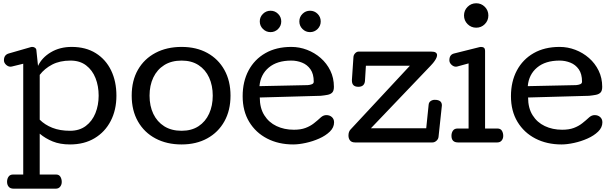

<svg xmlns="http://www.w3.org/2000/svg" viewBox="-20 -865 3726 1166"><path d="M63 280.8Q42.5 280.8 32.7 269Q22.9 257.3 22.9 238.8Q22.9 220.7 32 207.8Q41 194.8 60.1 194.8H121.1V-478L51.3 -460.9Q48.3 -460 43.9 -460Q29.3 -460 16.6 -471.9Q3.9 -483.9 3.9 -499Q3.9 -531.2 32.2 -540L168 -579.1Q170.4 -579.1 170.7 -579.6Q170.9 -580.1 172.9 -580.1H176.3Q186.5 -580.1 193.8 -574Q201.2 -567.9 201.2 -557.1L210.9 -464.8Q234.4 -515.1 288.8 -547.6Q343.3 -580.1 415 -580.1Q501 -580.1 561.8 -542Q622.6 -503.9 654.8 -437.3Q687 -370.6 687 -284.2Q687 -197.3 652.3 -130.4Q617.7 -63.5 554.4 -25.6Q491.2 12.2 405.3 12.2Q344.7 12.2 300.3 -5.9Q255.9 -23.9 221.2 -53.2V194.8H319.8Q338.4 194.8 346.7 208.3Q355 221.7 355 240.2Q355 256.3 345.5 268.6Q335.9 280.8 318.8 280.8ZM405.3 -70.8Q462.4 -70.8 501.2 -100.1Q540 -129.4 559.6 -178Q579.1 -226.6 579.1 -284.2Q579.1 -342.3 560.1 -390.6Q541 -439 502.9 -468Q464.8 -497.1 408.2 -497.1Q343.3 -497.1 296.9 -472.9Q250.5 -448.7 221.2 -410.2V-138.2Q252.4 -106.9 298.1 -88.9Q343.8 -70.8 405.3 -70.8Z M1083 12.2Q992.7 12.2 924.3 -24.2Q856 -60.5 817.9 -127.2Q779.8 -193.8 779.8 -284.2Q779.8 -375.5 817.9 -441.7Q856 -507.8 924.3 -543.9Q992.7 -580.1 1083 -580.1Q1172.4 -580.1 1239 -543.5Q1305.7 -506.8 1342.8 -440.2Q1379.9 -373.5 1379.9 -284.2Q1379.9 -194.8 1342.8 -128.2Q1305.7 -61.5 1238.8 -24.7Q1171.9 12.2 1083 12.2ZM1083 -70.8Q1143.6 -70.8 1185.8 -98.6Q1228 -126.5 1250 -174.8Q1272 -223.1 1272 -284.2Q1272 -345.7 1250 -393.8Q1228 -441.9 1185.8 -469.5Q1143.6 -497.1 1083 -497.1Q1021 -497.1 977.5 -469.7Q934.1 -442.4 911.1 -394.3Q888.2 -346.2 888.2 -284.2Q888.2 -221.7 911.1 -173.6Q934.1 -125.5 977.5 -98.1Q1021 -70.8 1083 -70.8Z M1760.7 12.2Q1671.4 12.2 1602.1 -23.7Q1532.7 -59.6 1493.2 -125.2Q1453.6 -190.9 1453.6 -280.8Q1453.6 -369.6 1489.5 -437Q1525.4 -504.4 1591.6 -542.2Q1657.7 -580.1 1749 -580.1Q1798.3 -580.1 1844.5 -562.5Q1890.6 -544.9 1927.5 -512.7Q1964.4 -480.5 1986.1 -436Q2007.8 -391.6 2007.8 -337.9Q2007.8 -313.5 1997.6 -303Q1987.3 -292.5 1969.2 -289.1Q1951.2 -285.6 1927.7 -283.2L1557.6 -272.9Q1557.6 -209 1585 -165.3Q1612.3 -121.6 1659.2 -99.4Q1706.1 -77.1 1764.6 -77.1Q1806.2 -77.1 1835 -87.9Q1863.8 -98.6 1886 -116Q1908.2 -133.3 1929.7 -153.3Q1944.8 -166 1961.9 -166Q1981.9 -166 1995.4 -154.1Q2008.8 -142.1 2008.8 -122.1Q2008.8 -90.8 1983.2 -65.9Q1957.5 -41 1918.5 -23.7Q1879.4 -6.3 1836.9 2.9Q1794.4 12.2 1760.7 12.2ZM1555.7 -341.8 1849.1 -348.1Q1862.8 -349.1 1874 -353.5Q1885.3 -357.9 1885.3 -369.1Q1885.3 -416 1865.5 -444.1Q1845.7 -472.2 1814.5 -484.6Q1783.2 -497.1 1749 -497.1Q1662.6 -497.1 1612.3 -454.8Q1562 -412.6 1555.7 -341.8ZM1623 -669.9Q1596.2 -669.9 1576.9 -689Q1557.6 -708 1557.6 -734.9Q1557.6 -761.7 1576.9 -780.8Q1596.2 -799.8 1623 -799.8Q1649.9 -799.8 1668.9 -780.8Q1688 -761.7 1688 -734.9Q1688 -708 1668.9 -689Q1649.9 -669.9 1623 -669.9ZM1862.8 -669.9Q1835.9 -669.9 1816.9 -689Q1797.9 -708 1797.9 -734.9Q1797.9 -761.7 1816.9 -780.8Q1835.9 -799.8 1862.8 -799.8Q1889.6 -799.8 1908.7 -780.8Q1927.7 -761.7 1927.7 -734.9Q1927.7 -708 1908.7 -689Q1889.6 -669.9 1862.8 -669.9Z M2136.2 0Q2115.7 0 2106 -11.7Q2096.2 -23.4 2096.2 -42Q2096.2 -64.9 2108.4 -78.1L2469.2 -465.8H2202.1L2196.3 -372.1Q2192.4 -337.9 2156.2 -337.9Q2117.2 -337.9 2117.2 -375.5V-380.9L2126.5 -519Q2127.4 -531.7 2137 -541.7Q2146.5 -551.8 2159.2 -551.8H2596.2Q2617.7 -551.8 2626 -545.9Q2634.3 -540 2634.3 -530.3Q2634.3 -519.5 2626.7 -506.3Q2619.1 -493.2 2609.9 -482.2Q2600.6 -471.2 2595.2 -465.8L2232.4 -85.9H2568.4L2583 -228Q2584 -243.2 2595 -251Q2606 -258.8 2620.1 -258.8Q2663.6 -258.8 2663.6 -225.1Q2663.6 -224.1 2663.3 -222.9Q2663.1 -221.7 2663.1 -220.2L2643.1 -33.2Q2641.6 -20 2630.4 -10Q2619.1 0 2606.4 0Z M2872.1 -696.8Q2841.3 -696.8 2819.6 -718.5Q2797.9 -740.2 2797.9 -771Q2797.9 -801.8 2819.6 -823.5Q2841.3 -845.2 2872.1 -845.2Q2902.8 -845.2 2924.3 -823.5Q2945.8 -801.8 2945.8 -771Q2945.8 -740.2 2924.3 -718.5Q2902.8 -696.8 2872.1 -696.8ZM2761.7 0Q2721.7 0 2721.7 -40.5Q2721.7 -58.6 2730.7 -71.5Q2739.7 -84.5 2758.8 -84.5H2825.7V-480L2755.9 -460.9Q2752.9 -460 2749 -460Q2734.4 -460 2721.7 -471.9Q2709 -483.9 2709 -499Q2709 -532.7 2736.8 -540L2893.1 -579.1Q2897 -580.1 2900.9 -580.1Q2925.8 -580.1 2925.8 -557.1V-84.5H3001Q3019.5 -84.5 3027.8 -71.3Q3036.1 -58.1 3036.1 -39.6Q3036.1 -23.4 3026.6 -11.7Q3017.1 0 3000 0Z M3390.1 12.2Q3300.8 12.2 3231.4 -23.7Q3162.1 -59.6 3122.6 -125.2Q3083 -190.9 3083 -280.8Q3083 -369.6 3118.9 -437Q3154.8 -504.4 3220.9 -542.2Q3287.1 -580.1 3378.4 -580.1Q3427.7 -580.1 3473.9 -562.5Q3520 -544.9 3556.9 -512.7Q3593.8 -480.5 3615.5 -436Q3637.2 -391.6 3637.2 -337.9Q3637.2 -313.5 3627 -303Q3616.7 -292.5 3598.6 -289.1Q3580.6 -285.6 3557.1 -283.2L3187 -272.9Q3187 -209 3214.4 -165.3Q3241.7 -121.6 3288.6 -99.4Q3335.4 -77.1 3394 -77.1Q3435.5 -77.1 3464.4 -87.9Q3493.2 -98.6 3515.4 -116Q3537.6 -133.3 3559.1 -153.3Q3574.2 -166 3591.3 -166Q3611.3 -166 3624.8 -154.1Q3638.2 -142.1 3638.2 -122.1Q3638.2 -90.8 3612.5 -65.9Q3586.9 -41 3547.9 -23.7Q3508.8 -6.3 3466.3 2.9Q3423.8 12.2 3390.1 12.2ZM3185.1 -341.8 3478.5 -348.1Q3492.2 -349.1 3503.4 -353.5Q3514.6 -357.9 3514.6 -369.1Q3514.6 -416 3494.9 -444.1Q3475.1 -472.2 3443.8 -484.6Q3412.6 -497.1 3378.4 -497.1Q3292 -497.1 3241.7 -454.8Q3191.4 -412.6 3185.1 -341.8Z"/></svg>

Font: Cutive
Style: Regular
Weight: 400
Version: Version 1.100; ttfautohint (v1.8.4.7-5d5b)